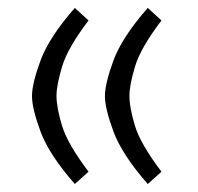

<svg xmlns="http://www.w3.org/2000/svg" viewBox="-20 -458 502 486"><path d="M245.6 -214.8Q245.6 -246.1 267.1 -304.7Q288.6 -363.3 354 -438L388.7 -406.2Q335.9 -336.9 321.8 -289.6Q307.6 -242.2 307.6 -215.3Q307.6 -186 321.5 -139.9Q335.4 -93.8 388.7 -23.4L354 7.8Q288.6 -66.9 267.1 -125.2Q245.6 -183.6 245.6 -214.8ZM61 -214.8Q61 -246.1 82.5 -304.7Q104 -363.3 169.4 -438L204.1 -406.2Q151.4 -336.9 137.2 -289.6Q123 -242.2 123 -215.3Q123 -186 137 -139.9Q150.9 -93.8 204.1 -23.4L169.4 7.8Q104 -66.9 82.5 -125.2Q61 -183.6 61 -214.8Z"/></svg>

Font: Vazir Light UI
Style: Light-UI
Weight: 300
Designer: Saber Rastikerdar
Foundry: Saber Rastikerdar
Version: Version 30.0.0